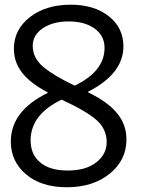

<svg xmlns="http://www.w3.org/2000/svg" viewBox="-20 -789 655 809"><path d="M351.3 -400Q433.3 -360.3 473.1 -312.2Q512.8 -264.1 512.8 -201.3Q512.8 -114.1 442.3 -57.1Q371.8 0 261.5 0Q153.8 0 89.7 -54.5Q25.6 -109 25.6 -192.3Q25.6 -321.8 180.8 -397.4V-400Q109 -437.2 73.7 -482.1Q38.5 -526.9 38.5 -583.3Q38.5 -664.1 105.8 -716.7Q173.1 -769.2 278.2 -769.2Q376.9 -769.2 438.5 -720.5Q500 -671.8 500 -593.6Q500 -478.2 351.3 -402.6ZM109 -197.4Q109 -138.5 149.4 -104.5Q189.7 -70.5 265.4 -70.5Q342.3 -70.5 385.9 -105.1Q429.5 -139.7 429.5 -189.7Q429.5 -244.9 387.2 -282.7Q344.9 -320.5 239.7 -369.2Q109 -306.4 109 -197.4ZM420.5 -587.2Q420.5 -638.5 378.8 -668.6Q337.2 -698.7 269.2 -698.7Q202.6 -698.7 160.3 -669.9Q117.9 -641 117.9 -596.2Q117.9 -543.6 164.1 -505.8Q210.3 -467.9 294.9 -428.2Q420.5 -488.5 420.5 -587.2Z"/></svg>

Font: Slabo 13px
Style: Regular
Weight: 400
Designer: John Hudson
Foundry: Tiro Typeworks Ltd.
Version: Version 1.02 Build 005a